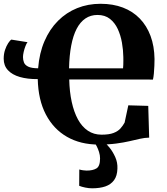

<svg xmlns="http://www.w3.org/2000/svg" viewBox="-20 -772 904 1040"><path d="M783 -198.5 788 -26.5Q764 -26 738.2 -20.2Q712.5 -14.5 681.5 -7.2Q650.5 0 609.8 5.5Q569 11 514 11Q416 11 343 -30.8Q270 -72.5 228.5 -151.8Q187 -231 184.5 -343.5Q129 -343 87.5 -355Q46 -367 23 -391.8Q0 -416.5 0 -454Q0 -480 7.2 -501.5Q14.5 -523 24.2 -538Q34 -553 41.5 -557.5L129 -543.5Q123.5 -537 117.8 -522Q112 -507 108.2 -490.5Q104.5 -474 104.5 -463Q104.5 -447.5 109.8 -433.8Q115 -420 132.5 -411.2Q150 -402.5 186.5 -402Q193 -484.5 221 -549.2Q249 -614 294.2 -659.2Q339.5 -704.5 398 -728Q456.5 -751.5 524.5 -751.5Q592 -751.5 645.8 -731Q699.5 -710.5 737.2 -671.5Q775 -632.5 795.5 -577.2Q816 -522 817 -452.5Q817 -437.5 816.2 -416Q815.5 -394.5 813.5 -374Q811.5 -353.5 808.5 -341L355 -341.5Q356.5 -275 368.5 -220Q380.5 -165 402.2 -125.2Q424 -85.5 456 -64Q488 -42.5 530 -42.5Q571 -42.5 595 -51.8Q619 -61 632.5 -76.2Q646 -91.5 655 -108L675 -201.5ZM354 -402H646.5Q647.5 -409.5 647.8 -420.8Q648 -432 648.2 -444Q648.5 -456 648 -463.5Q647.5 -501.5 640.5 -541.2Q633.5 -581 617.8 -615Q602 -649 575.2 -670Q548.5 -691 508 -691Q471 -691 442.8 -672Q414.5 -653 395.2 -616Q376 -579 365.8 -525.2Q355.5 -471.5 354 -402ZM479 248Q461.5 248 442 244Q422.5 240 409 234.5L409.5 146Q419 149 431 150.5Q443 152 449.5 152Q483 152 502.5 140.2Q522 128.5 522 86Q522 69 516.5 51.5Q511 34 503.8 20Q496.5 6 490 0H528H546.5Q558 8.5 574.8 29.5Q591.5 50.5 604.5 79.5Q617.5 108.5 616 141.5Q615 180.5 597.8 204Q580.5 227.5 550.5 237.8Q520.5 248 479 248Z"/></svg>

Font: Merriweather 60pt ExtraBold
Style: Regular
Weight: 800
Version: Version 2.100